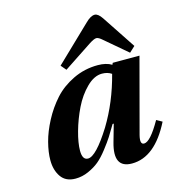

<svg xmlns="http://www.w3.org/2000/svg" viewBox="-112 -842 870 950"><g transform="rotate(-15 323.5 -367.5)"><path d="M231 -547 411 -720Q438 -747 459 -747Q476 -747 495 -719L609 -547L580 -520L467 -616Q448 -633 437 -633Q425 -633 399 -616L254 -520ZM61 -108Q61 -149 74 -199Q87 -249 115.5 -303Q144 -357 183.5 -401Q223 -445 282 -473.5Q341 -502 409 -502Q452 -502 480 -485L484 -494H621L520 -115Q508 -68 531 -68Q563 -68 618 -165L647 -149Q566 12 448 12Q350 12 386 -114L411 -202H405Q384 -166 370 -144Q356 -122 330 -88.5Q304 -55 281 -36Q258 -17 225.5 -2.5Q193 12 159 12Q109 12 85 -22.5Q61 -57 61 -108ZM215 -115Q215 -68 244 -68Q285 -68 364 -194Q432 -306 467 -442Q447 -456 418 -456Q378 -456 339 -417.5Q300 -379 273.5 -324.5Q247 -270 231 -212.5Q215 -155 215 -115Z"/></g></svg>

Font: Heuristica
Style: Bold Italic
Weight: 700
Italic angle: -13°
Version: Version 1.0.2